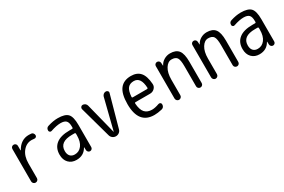

<svg xmlns="http://www.w3.org/2000/svg" viewBox="72 -1396 3356 2272"><g transform="rotate(-30 1750.0 -260.0)"><path d="M150.4 0Q133.8 0 122.1 -11.7Q110.4 -23.4 110.4 -39.1V-482.4Q110.4 -498 121.1 -508.8Q131.8 -519.5 147.9 -519.5Q164.1 -519.5 174.8 -508.8Q185.5 -498 185.5 -482.4V-420.9Q185.5 -419.9 186.5 -419.9Q188.5 -419.9 189.5 -420.9Q251 -530.3 360.4 -530.3Q384.8 -530.3 396.5 -528.3Q411.1 -526.4 420.4 -513.7Q429.7 -501 429.7 -485.4Q429.7 -472.7 419.4 -464.4Q409.2 -456.1 396.5 -458Q378.9 -460.9 360.4 -460.9Q287.1 -460.9 238.3 -399.9Q189.5 -338.9 189.5 -240.2V-39.1Q189.5 -22.5 177.7 -11.2Q166 0 150.4 0Z M804.7 -275.4Q634.8 -275.4 634.8 -150.4Q634.8 -105.5 657.2 -81.1Q679.7 -56.6 719.7 -56.6Q778.3 -56.6 815.4 -105Q852.5 -153.3 852.5 -240.2V-263.7Q852.5 -274.4 841.8 -275.4ZM705.1 9.8Q639.6 9.8 599.6 -31.7Q559.6 -73.2 559.6 -144.5Q559.6 -235.4 621.1 -285.2Q682.6 -335 804.7 -335H841.8Q852.5 -335 852.5 -345.7V-360.4Q852.5 -417 830.6 -439.9Q808.6 -462.9 754.9 -462.9Q700.2 -462.9 619.1 -435.5Q607.4 -430.7 596.2 -438.5Q585 -446.3 585 -459Q585 -497.1 619.1 -506.8Q693.4 -530.3 754.9 -530.3Q854.5 -530.3 892.1 -490.2Q929.7 -450.2 929.7 -339.8V-36.1Q929.7 -21.5 919.4 -10.7Q909.2 0 894 0Q878.9 0 868.7 -10.7Q858.4 -21.5 857.4 -36.1L856.4 -74.2Q856.4 -75.2 855.5 -75.2Q853.5 -75.2 852.5 -74.2Q805.7 9.8 705.1 9.8Z M1177.7 -52.7 1059.6 -478.5Q1055.7 -494.1 1065.4 -506.8Q1075.2 -519.5 1090.8 -519.5Q1109.4 -519.5 1124.5 -507.8Q1139.6 -496.1 1143.6 -477.5L1249 -60.5Q1249 -59.6 1250 -59.6Q1251 -59.6 1251 -60.5L1356.4 -480.5Q1361.3 -497.1 1375 -508.3Q1388.7 -519.5 1407.2 -519.5Q1422.9 -519.5 1432.6 -507.8Q1442.4 -496.1 1437.5 -481.4L1318.4 -52.7Q1312.5 -29.3 1292.5 -14.6Q1272.5 0 1248 0Q1223.6 0 1204.1 -14.6Q1184.6 -29.3 1177.7 -52.7Z M1754.9 -460.9Q1700.2 -460.9 1672.4 -427.2Q1644.5 -393.6 1638.7 -310.5Q1638.7 -299.8 1649.4 -299.8H1844.7Q1855.5 -299.8 1856.4 -311.5Q1849.6 -460.9 1754.9 -460.9ZM1769.5 9.8Q1554.7 9.8 1554.7 -259.8Q1554.7 -400.4 1605 -465.3Q1655.3 -530.3 1754.9 -530.3Q1836.9 -530.3 1880.9 -480.5Q1924.8 -430.7 1932.6 -320.3Q1935.5 -285.2 1910.2 -259.8Q1884.8 -234.4 1847.7 -234.4H1649.4Q1638.7 -234.4 1637.7 -221.7Q1643.6 -134.8 1677.7 -96.7Q1711.9 -58.6 1775.4 -58.6Q1816.4 -58.6 1873 -79.1Q1886.7 -84 1898.4 -76.7Q1910.2 -69.3 1910.2 -54.7Q1910.2 -13.7 1873 -3.9Q1814.5 9.8 1769.5 9.8Z M2070.3 -40V-483.4Q2070.3 -498 2081.1 -508.8Q2091.8 -519.5 2107.4 -519.5Q2123 -519.5 2133.3 -509.3Q2143.6 -499 2144.5 -483.4L2146.5 -446.3Q2146.5 -445.3 2147.5 -445.3Q2149.4 -445.3 2149.4 -446.3Q2168 -484.4 2206.5 -507.3Q2245.1 -530.3 2290 -530.3Q2369.1 -530.3 2404.8 -484.9Q2440.4 -439.5 2440.4 -330.1V-38.1Q2440.4 -22.5 2429.2 -11.2Q2418 0 2401.9 0Q2385.7 0 2374.5 -11.2Q2363.3 -22.5 2363.3 -38.1V-311.5Q2363.3 -399.4 2343.3 -429.2Q2323.2 -459 2269.5 -459Q2219.7 -459 2184.6 -402.8Q2149.4 -346.7 2149.4 -252V-40Q2149.4 -23.4 2137.7 -11.7Q2126 0 2109.9 0Q2093.8 0 2082 -12.2Q2070.3 -24.4 2070.3 -40Z M2570.3 -40V-483.4Q2570.3 -498 2581.1 -508.8Q2591.8 -519.5 2607.4 -519.5Q2623 -519.5 2633.3 -509.3Q2643.6 -499 2644.5 -483.4L2646.5 -446.3Q2646.5 -445.3 2647.5 -445.3Q2649.4 -445.3 2649.4 -446.3Q2668 -484.4 2706.5 -507.3Q2745.1 -530.3 2790 -530.3Q2869.1 -530.3 2904.8 -484.9Q2940.4 -439.5 2940.4 -330.1V-38.1Q2940.4 -22.5 2929.2 -11.2Q2918 0 2901.9 0Q2885.7 0 2874.5 -11.2Q2863.3 -22.5 2863.3 -38.1V-311.5Q2863.3 -399.4 2843.3 -429.2Q2823.2 -459 2769.5 -459Q2719.7 -459 2684.6 -402.8Q2649.4 -346.7 2649.4 -252V-40Q2649.4 -23.4 2637.7 -11.7Q2626 0 2609.9 0Q2593.8 0 2582 -12.2Q2570.3 -24.4 2570.3 -40Z M3304.7 -275.4Q3134.8 -275.4 3134.8 -150.4Q3134.8 -105.5 3157.2 -81.1Q3179.7 -56.6 3219.7 -56.6Q3278.3 -56.6 3315.4 -105Q3352.5 -153.3 3352.5 -240.2V-263.7Q3352.5 -274.4 3341.8 -275.4ZM3205.1 9.8Q3139.6 9.8 3099.6 -31.7Q3059.6 -73.2 3059.6 -144.5Q3059.6 -235.4 3121.1 -285.2Q3182.6 -335 3304.7 -335H3341.8Q3352.5 -335 3352.5 -345.7V-360.4Q3352.5 -417 3330.6 -439.9Q3308.6 -462.9 3254.9 -462.9Q3200.2 -462.9 3119.1 -435.5Q3107.4 -430.7 3096.2 -438.5Q3085 -446.3 3085 -459Q3085 -497.1 3119.1 -506.8Q3193.4 -530.3 3254.9 -530.3Q3354.5 -530.3 3392.1 -490.2Q3429.7 -450.2 3429.7 -339.8V-36.1Q3429.7 -21.5 3419.4 -10.7Q3409.2 0 3394 0Q3378.9 0 3368.7 -10.7Q3358.4 -21.5 3357.4 -36.1L3356.4 -74.2Q3356.4 -75.2 3355.5 -75.2Q3353.5 -75.2 3352.5 -74.2Q3305.7 9.8 3205.1 9.8Z"/></g></svg>

Font: Rounded-X Mgen+ 1m regular
Style: Regular
Weight: 400
Designer: [Source Han Sans]
Ryoko NISHIZUKA  (kana & ideographs); Paul D. Hunt (Latin, Greek & Cyrillic); Wenlong ZHANG  (bopomofo
Version: Version 1.059.20150602